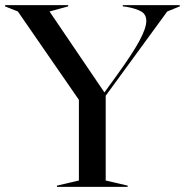

<svg xmlns="http://www.w3.org/2000/svg" viewBox="-41 -732 724 752"><path d="M182 -5 268 -25V-341L29 -687L-21 -707V-712H226V-707L153 -687L368 -370L418 -439Q478 -522 505 -572Q532 -622 532 -650Q532 -675 513 -686.5Q494 -698 456 -705L440 -707V-712H663V-707L614 -687L373 -357V-25L459 -5V0H182Z"/></svg>

Font: Nyght Serif
Style: Regular
Weight: 400
Designer: Maksym Kobuzan
Version: Version 0.410